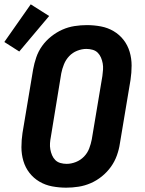

<svg xmlns="http://www.w3.org/2000/svg" viewBox="-49 -859 669 887"><path d="M257 8Q224 8 192 2Q160 -4 133 -20Q106 -36 87 -60.5Q68 -85 59 -115.5Q50 -146 50 -179Q50 -212 55 -245L104 -538Q109 -566 118.5 -594Q128 -622 145.5 -646.5Q163 -671 187.5 -690.5Q212 -710 239 -722Q266 -734 295 -738.5Q324 -743 352 -743Q385 -743 417 -737Q449 -731 476 -715Q503 -699 522 -674.5Q541 -650 550 -619.5Q559 -589 559 -556Q559 -523 554 -490L505 -197Q501 -169 491 -141Q481 -113 463.5 -88.5Q446 -64 422 -44.5Q398 -25 370.5 -13Q343 -1 314 3.5Q285 8 257 8ZM259 -102Q280 -102 301.5 -110.5Q323 -119 339 -135.5Q355 -152 363 -173Q371 -194 375 -215L424 -508Q426 -523 427 -537.5Q428 -552 425.5 -566Q423 -580 417.5 -593Q412 -606 402.5 -615.5Q393 -625 379 -629Q365 -633 350 -633Q329 -633 307.5 -624.5Q286 -616 270.5 -599.5Q255 -583 246.5 -562Q238 -541 234 -520L186 -227Q183 -212 182 -197.5Q181 -183 183.5 -169Q186 -155 191.5 -142Q197 -129 206.5 -119.5Q216 -110 230 -106Q244 -102 259 -102ZM40 -621 -29 -665 93 -839 178 -785Z"/></svg>

Font: Iosevka SS04 XBd Ex
Style: Italic
Weight: 800
Width: 7
Italic angle: -9°
Monospace: yes
Designer: Belleve Invis
Foundry: Belleve Invis
Version: Version 19.0.0; ttfautohint (v1.8.4)